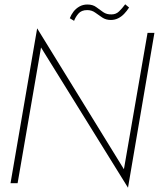

<svg xmlns="http://www.w3.org/2000/svg" viewBox="-20 -853 739 894"><path d="M667 -700 557 -65 153 -721 29 0H62L171 -632L576 21L699 -700ZM305 -768 325 -756Q331 -773 345 -789.5Q359 -806 386 -806Q407 -806 423 -794.5Q439 -783 456 -771.5Q473 -760 496 -760Q514 -760 529.5 -767.5Q545 -775 558 -788.5Q571 -802 581 -818L563 -833Q549 -814 534.5 -800Q520 -786 500 -786Q477 -785 460.5 -796.5Q444 -808 428 -820Q412 -832 387 -832Q366 -832 349.5 -822.5Q333 -813 322 -798.5Q311 -784 305 -768Z"/></svg>

Font: Jost ExtraLight
Style: Italic
Weight: 250
Italic angle: -5°
Version: Version 3.710